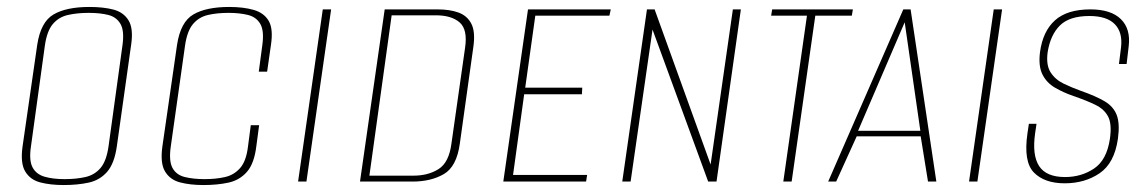

<svg xmlns="http://www.w3.org/2000/svg" viewBox="-20 -522 3297 552"><path d="M163 10Q125 10 96 2.5Q67 -5 52.5 -29Q38 -53 45 -102L87 -393Q97 -459 134 -480.5Q171 -502 237 -502Q277 -502 306 -494.5Q335 -487 349.5 -463.5Q364 -440 357 -393L316 -102Q309 -52 288 -28Q267 -4 235 3Q203 10 163 10ZM166 -7Q199 -7 225.5 -13Q252 -19 269 -39Q286 -59 292 -101L332 -391Q338 -433 326.5 -453Q315 -473 291.5 -479Q268 -485 235 -485Q202 -485 175.5 -479Q149 -473 132 -453Q115 -433 109 -391L69 -101Q63 -61 73.5 -41Q84 -21 108 -14Q132 -7 166 -7Z M565 10Q527 10 498 2.5Q469 -5 454.5 -29Q440 -53 447 -102L489 -393Q499 -459 536 -480.5Q573 -502 639 -502Q680 -502 709.5 -493.5Q739 -485 752.5 -462Q766 -439 759 -393L748 -316H724L734 -391Q740 -433 728.5 -453Q717 -473 693 -479Q669 -485 637 -485Q604 -485 578 -479Q552 -473 535 -453Q518 -433 512 -391L471 -101Q465 -59 476 -39Q487 -19 511.5 -13Q536 -7 568 -7Q601 -7 627 -13Q653 -19 670.5 -39Q688 -59 693 -101L701 -162H725L717 -102Q711 -52 690 -28Q669 -4 637 3Q605 10 565 10Z M837 0 908 -495H932L861 0Z M1015 0 1086 -495H1238Q1273 -495 1298 -486Q1323 -477 1335 -454Q1347 -431 1341 -388L1302 -109Q1293 -43 1256 -21.5Q1219 0 1166 0ZM1042 -17H1169Q1211 -17 1241 -36Q1271 -55 1278 -110L1317 -384Q1325 -437 1301.5 -457.5Q1278 -478 1233 -478H1106Z M1427 0 1498 -495H1736L1732 -477H1519L1490 -270H1654L1653 -251H1487L1455 -19H1668L1665 0Z M1769 0 1840 -495H1862L2023 -49L2087 -495H2110L2040 0H2016L1856 -437L1793 0Z M2232 0 2300 -477H2197L2200 -495H2432L2429 -477H2324L2256 0Z M2361 0 2577 -495H2598L2672 0H2648L2627 -130H2443L2384 0ZM2447 -146H2626L2581 -458Z M2766 0 2837 -495H2861L2790 0Z M3041 5Q2983 5 2952.5 -26Q2922 -57 2934 -139L2938 -166H2960L2956 -139Q2947 -76 2967.5 -44.5Q2988 -13 3042 -13Q3089 -13 3125.5 -37.5Q3162 -62 3171 -123Q3177 -165 3166 -186.5Q3155 -208 3129.5 -220.5Q3104 -233 3066 -246Q3037 -256 3013 -270Q2989 -284 2977 -308Q2965 -332 2970 -372Q2978 -432 3013 -463.5Q3048 -495 3115 -495Q3174 -495 3202.5 -467Q3231 -439 3225 -389L3219 -338H3197L3203 -386Q3208 -429 3185 -452.5Q3162 -476 3112 -476Q3055 -476 3027.5 -449Q3000 -422 2992 -372Q2987 -335 3000.5 -314Q3014 -293 3038 -281.5Q3062 -270 3087 -261Q3130 -246 3155.5 -231Q3181 -216 3190.5 -191.5Q3200 -167 3194 -123Q3184 -53 3141.5 -24Q3099 5 3041 5Z"/></svg>

Font: Alumni Sans SC Thin
Style: Italic
Weight: 100
Italic angle: -8°
Designer: Robert E. Leuschke
Foundry: Robert E. Leuschke
Version: Version 1.016